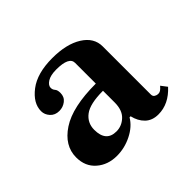

<svg xmlns="http://www.w3.org/2000/svg" viewBox="-87 -866 511 511"><g transform="rotate(-45 168.0 -611.0)"><path d="M95 -458Q61 -458 38 -478Q15 -498 15 -532Q15 -576 59 -605Q103 -634 191 -634V-712Q191 -735 143 -735Q121 -735 109.5 -727.5Q98 -720 98 -711Q98 -704 102.5 -699Q107 -694 107 -683Q107 -668 96 -659.5Q85 -651 71 -651Q55 -651 45.5 -661.5Q36 -672 36 -685Q36 -715 68 -739.5Q100 -764 157 -764Q210 -764 242 -744Q274 -724 274 -691V-510Q274 -503 279 -500Q284 -497 289 -497Q294 -497 298 -499.5Q302 -502 308 -509L321 -492Q290 -458 251 -458Q228 -458 214 -471.5Q200 -485 195 -507H191Q178 -485 151 -471.5Q124 -458 95 -458ZM140 -505Q160 -505 175.5 -519.5Q191 -534 191 -563V-607Q142 -607 121.5 -591.5Q101 -576 101 -550Q101 -505 140 -505Z"/></g></svg>

Font: Libre Bodoni
Style: Regular
Weight: 400
Designer: Pablo Impallari, Rodrigo Fuenzalida
Foundry: Impallari Type
Version: Version 2.005;gftools[0.9.23]